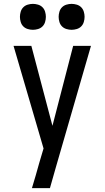

<svg xmlns="http://www.w3.org/2000/svg" viewBox="-20 -757 540 992"><path d="M145 215Q155 182 164.5 149.5Q174 117 183 84L205 10L50 -520H142L251 -107L358 -520H450L269 106L238 215ZM350 -603Q337 -603 323.5 -607Q310 -611 300.5 -620.5Q291 -630 287 -643.5Q283 -657 283 -670Q283 -683 287 -696.5Q291 -710 300.5 -719.5Q310 -729 323.5 -733Q337 -737 350 -737Q363 -737 376.5 -733Q390 -729 399.5 -719.5Q409 -710 413 -696.5Q417 -683 417 -670Q417 -657 413 -643.5Q409 -630 399.5 -620.5Q390 -611 376.5 -607Q363 -603 350 -603ZM150 -603Q137 -603 123.5 -607Q110 -611 100.5 -620.5Q91 -630 87 -643.5Q83 -657 83 -670Q83 -683 87 -696.5Q91 -710 100.5 -719.5Q110 -729 123.5 -733Q137 -737 150 -737Q163 -737 176.5 -733Q190 -729 199.5 -719.5Q209 -710 213 -696.5Q217 -683 217 -670Q217 -657 213 -643.5Q209 -630 199.5 -620.5Q190 -611 176.5 -607Q163 -603 150 -603Z"/></svg>

Font: Iosevka Fixed Medium
Style: Regular
Weight: 500
Monospace: yes
Designer: Belleve Invis
Foundry: Belleve Invis
Version: Version 32.3.0